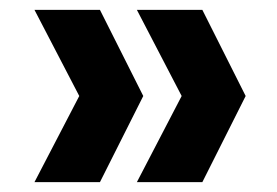

<svg xmlns="http://www.w3.org/2000/svg" viewBox="-20 -490 562 390"><path d="M258 -120 349 -295 258 -470H391L479 -295L391 -120ZM50 -120 141 -295 50 -470H183L271 -295L183 -120Z"/></svg>

Font: Parkinsans Light SemiBold
Style: Regular
Weight: 600
Version: Version 1.000